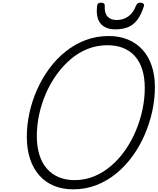

<svg xmlns="http://www.w3.org/2000/svg" viewBox="-20 -1400 1181 1439"><path d="M529 19Q449 19 384.5 -7.5Q320 -34 274.5 -85.5Q229 -137 205 -210Q181 -283 181 -375Q181 -463 200.5 -553Q220 -643 257.5 -727.5Q295 -812 348.5 -885Q402 -958 470.5 -1013Q539 -1068 620.5 -1099Q702 -1130 795 -1130Q875 -1130 939 -1103.5Q1003 -1077 1048 -1027.5Q1093 -978 1117 -907Q1141 -836 1141 -747Q1141 -657 1121 -565.5Q1101 -474 1063.5 -388Q1026 -302 972 -228Q918 -154 850.5 -99Q783 -44 702 -12.5Q621 19 529 19ZM539 -50Q618 -50 687 -79Q756 -108 814.5 -158.5Q873 -209 919.5 -276Q966 -343 998.5 -421Q1031 -499 1048 -580Q1065 -661 1065 -741Q1065 -818 1046.5 -877.5Q1028 -937 992 -978Q956 -1019 904 -1040Q852 -1061 784 -1061Q707 -1061 637.5 -1033.5Q568 -1006 509.5 -956Q451 -906 404 -840.5Q357 -775 324 -699Q291 -623 273.5 -542Q256 -461 256 -381Q256 -302 275 -240.5Q294 -179 330.5 -137Q367 -95 419.5 -72.5Q472 -50 539 -50ZM844 -1180Q770 -1180 733.5 -1224Q697 -1268 708 -1356Q709 -1369 716.5 -1374.5Q724 -1380 738 -1380Q751 -1380 758.5 -1374Q766 -1368 765 -1356Q762 -1302 786 -1276Q810 -1250 854 -1250Q906 -1250 943.5 -1278.5Q981 -1307 998 -1355Q1005 -1370 1012.5 -1375Q1020 -1380 1032 -1380Q1047 -1380 1054.5 -1372.5Q1062 -1365 1058 -1352Q1038 -1289 1008.5 -1250.5Q979 -1212 938.5 -1196Q898 -1180 844 -1180Z"/></svg>

Font: Playwrite CU Light
Style: Regular
Weight: 300
Designer: Veronika Burian, José Scaglione
Foundry: TypeTogether
Version: Version 1.002